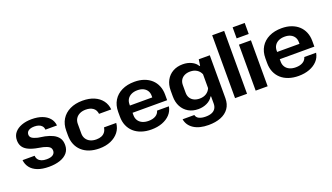

<svg xmlns="http://www.w3.org/2000/svg" viewBox="-77 -1325 3619 2092"><g transform="rotate(-20 1732.5 -278.5)"><path d="M273 10Q194 10 140.5 -11Q87 -32 58 -70Q29 -108 24 -157H164Q166 -130 180 -112Q194 -94 218 -85Q242 -76 275 -76Q325 -76 349 -93.5Q373 -111 373 -140Q373 -171 350.5 -186.5Q328 -202 285 -213L201 -229Q143 -242 107.5 -262.5Q72 -283 56 -312.5Q40 -342 40 -380Q40 -433 70 -469Q100 -505 151.5 -524Q203 -543 268 -543Q337 -543 388.5 -524Q440 -505 470.5 -469.5Q501 -434 506 -384H372Q370 -410 356 -426.5Q342 -443 319.5 -450.5Q297 -458 269 -458Q240 -458 219.5 -450.5Q199 -443 188.5 -429.5Q178 -416 178 -397Q178 -371 198.5 -356Q219 -341 263 -330L343 -317Q395 -306 434 -286.5Q473 -267 495 -235.5Q517 -204 517 -154Q517 -100 486 -63.5Q455 -27 400 -8.5Q345 10 273 10Z M857 10Q793 10 742 -7.5Q691 -25 655 -58Q619 -91 600 -137Q581 -183 581 -240V-294Q581 -371 615 -426.5Q649 -482 711.5 -512.5Q774 -543 858 -543Q935 -543 992 -518.5Q1049 -494 1082.5 -449.5Q1116 -405 1121 -346H980Q974 -393 941.5 -416Q909 -439 858 -439Q818 -439 788 -424.5Q758 -410 741.5 -384Q725 -358 725 -323V-210Q725 -176 741.5 -149.5Q758 -123 788 -108.5Q818 -94 859 -94Q893 -94 918.5 -104.5Q944 -115 960 -136.5Q976 -158 980 -189H1122Q1117 -129 1082 -84.5Q1047 -40 989.5 -15Q932 10 857 10Z M1460 10Q1397 10 1345.5 -7.5Q1294 -25 1258 -57.5Q1222 -90 1202.5 -136Q1183 -182 1183 -240V-294Q1183 -371 1217 -426.5Q1251 -482 1313.5 -512.5Q1376 -543 1460 -543Q1521 -543 1570.5 -525.5Q1620 -508 1655 -476Q1690 -444 1709 -398.5Q1728 -353 1728 -297V-232H1304V-316H1599L1586 -300V-335Q1586 -369 1570.5 -393.5Q1555 -418 1527 -431.5Q1499 -445 1460 -445Q1419 -445 1389 -430.5Q1359 -416 1343 -390.5Q1327 -365 1327 -331V-203Q1327 -169 1343.5 -143Q1360 -117 1390.5 -103Q1421 -89 1462 -89Q1512 -89 1544.5 -108.5Q1577 -128 1586 -163H1723Q1714 -109 1678 -70.5Q1642 -32 1586 -11Q1530 10 1460 10Z M2062 177Q1956 177 1891.5 135Q1827 93 1815 21H1951Q1958 52 1988 66Q2018 80 2063 80Q2106 80 2134.5 68Q2163 56 2177.5 32.5Q2192 9 2192 -23V-108H2186Q2163 -68 2117 -46Q2071 -24 2017 -24Q1951 -24 1902.5 -52.5Q1854 -81 1827 -131.5Q1800 -182 1800 -250V-317Q1800 -385 1827.5 -435.5Q1855 -486 1904.5 -514Q1954 -542 2020 -542Q2075 -542 2120 -520.5Q2165 -499 2186 -462H2194L2204 -533H2332V-36Q2332 34 2298.5 81.5Q2265 129 2204.5 153Q2144 177 2062 177ZM2069 -127Q2113 -127 2145 -147Q2177 -167 2192 -203V-364Q2177 -400 2145 -420Q2113 -440 2069 -440Q2032 -440 2004 -426.5Q1976 -413 1960.5 -388Q1945 -363 1945 -327V-240Q1945 -205 1960.5 -179.5Q1976 -154 2004 -140.5Q2032 -127 2069 -127Z M2431 0V-729H2570V0Z M2670 0V-533H2809V0ZM2670 -606V-734H2810V-606Z M3167 10Q3104 10 3052.5 -7.5Q3001 -25 2965 -57.5Q2929 -90 2909.5 -136Q2890 -182 2890 -240V-294Q2890 -371 2924 -426.5Q2958 -482 3020.5 -512.5Q3083 -543 3167 -543Q3228 -543 3277.5 -525.5Q3327 -508 3362 -476Q3397 -444 3416 -398.5Q3435 -353 3435 -297V-232H3011V-316H3306L3293 -300V-335Q3293 -369 3277.5 -393.5Q3262 -418 3234 -431.5Q3206 -445 3167 -445Q3126 -445 3096 -430.5Q3066 -416 3050 -390.5Q3034 -365 3034 -331V-203Q3034 -169 3050.5 -143Q3067 -117 3097.5 -103Q3128 -89 3169 -89Q3219 -89 3251.5 -108.5Q3284 -128 3293 -163H3430Q3421 -109 3385 -70.5Q3349 -32 3293 -11Q3237 10 3167 10Z"/></g></svg>

Font: Hubot Sans Condensed ExtraLight SemiBold
Style: Regular
Weight: 600
Version: Version 2.000